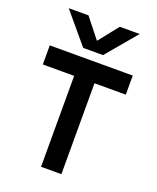

<svg xmlns="http://www.w3.org/2000/svg" viewBox="-160 -973 869 1066"><g transform="rotate(20 275.0 -440.0)"><path d="M326.2 -700.2H209L58.1 -879.9H174.8L267.1 -763.2L359.9 -879.9H477.1ZM520 -649.9V-537.1H335V0H214.8V-537.1H29.8V-649.9Z"/></g></svg>

Font: Overused Grotesk SemiBold
Style: Regular
Weight: 600
Version: Version 0.002